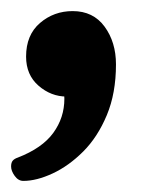

<svg xmlns="http://www.w3.org/2000/svg" viewBox="-41 -156 278 346"><path d="M-21 144Q-21 137 -18 133.5Q-15 130 -9 128Q35 111 55 83.5Q75 56 75 22Q75 11 71.5 2Q68 -7 50 -35L110 12Q95 18 79 18Q51 18 28.5 -1.5Q6 -21 6 -54Q6 -93 31 -114.5Q56 -136 90 -136Q127 -136 147.5 -108Q168 -80 168 -40Q168 12 151.5 51.5Q135 91 109 117Q83 143 54 156.5Q25 170 1 170Q-8 170 -14.5 161Q-21 152 -21 144Z"/></svg>

Font: Alkatra Medium
Style: Regular
Weight: 500
Designer: Suman Bhandary
Version: Version 1.100;gftools[0.9.22]